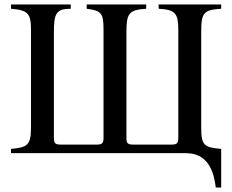

<svg xmlns="http://www.w3.org/2000/svg" viewBox="-20 -682 1034 855"><path d="M965 153V-19C888 -25 876 -36 876 -114V-540C876 -626 887 -638 965 -643V-662H686L687 -643C761 -639 774 -622 774 -549V-69C774 -42 766 -38 741 -38H578C550 -38 543 -42 543 -67V-538C543 -622 553 -638 631 -643V-662H366V-643C432 -635 441 -622 441 -551V-69C441 -42 434 -38 406 -38H255C227 -38 220 -42 220 -68V-538C220 -622 230 -643 295 -643V-662H29V-643C104 -637 118 -622 118 -551V-114C118 -37 103 -25 29 -19V0H805C861 0 908 22 931 101C935 115 941 150 941 153Z"/></svg>

Font: STIX Math
Style: Regular
Weight: 400
Designer: MicroPress Inc., with final additions and corrections provided by Coen Hoffman, Elsevier (retired)
Version: Version 1.1.0